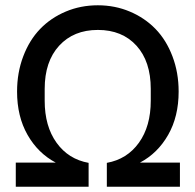

<svg xmlns="http://www.w3.org/2000/svg" viewBox="-20 -710 743 730"><path d="M40 0V-91.8H191.9Q124.5 -127.4 84.7 -197.3Q44.9 -267.1 44.9 -361.8Q44.9 -434.1 68.4 -495.8Q91.8 -557.6 132.6 -599.9Q173.3 -642.1 230 -666Q286.6 -689.9 352.1 -689.9Q417 -689.9 473.6 -666Q530.3 -642.1 571.3 -599.9Q612.3 -557.6 635.7 -495.8Q659.2 -434.1 659.2 -361.8Q659.2 -267.1 619.4 -197.3Q579.6 -127.4 512.2 -91.8H664.1V0H386.2V-90.8Q462.9 -104.5 508.1 -167.2Q553.2 -230 553.2 -327.1V-372.1Q553.2 -476.6 498.8 -536.4Q444.3 -596.2 352.1 -596.2Q259.8 -596.2 204.8 -536.1Q149.9 -476.1 149.9 -372.1V-327.1Q149.9 -230 195.1 -167.2Q240.2 -104.5 316.9 -90.8V0Z"/></svg>

Font: TASA Orbiter Deck Medium
Style: Regular
Weight: 500
Designer: Weizhong Zhang
Version: Version 1.000;Glyphs 3.1.2 (3151)